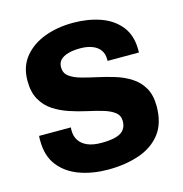

<svg xmlns="http://www.w3.org/2000/svg" viewBox="-105 -792 855 898"><g transform="rotate(-15 322.5 -343.0)"><path d="M310 10Q236 10 174 -12Q112 -34 74.5 -81Q37 -128 37 -204Q37 -209 37 -214.5Q37 -220 38 -226H192Q191 -222 191 -218.5Q191 -215 191 -210Q191 -183 204.5 -162.5Q218 -142 244.5 -130.5Q271 -119 312 -119Q356 -119 383 -127Q410 -135 422 -151.5Q434 -168 434 -192Q434 -219 413.5 -235Q393 -251 359 -261Q325 -271 284 -280Q243 -289 202.5 -302.5Q162 -316 128 -338Q94 -360 73 -396.5Q52 -433 52 -489Q52 -558 90 -604Q128 -650 190 -673Q252 -696 327 -696Q400 -696 459.5 -675Q519 -654 554.5 -609.5Q590 -565 590 -495V-482H438V-491Q438 -516 425.5 -534Q413 -552 388.5 -562Q364 -572 329 -572Q295 -572 270.5 -565Q246 -558 233 -544.5Q220 -531 220 -509Q220 -481 241 -465Q262 -449 296 -439.5Q330 -430 371.5 -421Q413 -412 454 -399.5Q495 -387 529.5 -365Q564 -343 584.5 -307.5Q605 -272 605 -218Q605 -136 566.5 -86Q528 -36 461 -13Q394 10 310 10Z"/></g></svg>

Font: Chivo Medium
Style: Bold
Weight: 700
Version: Version 2.002